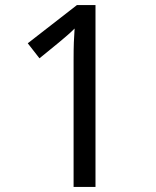

<svg xmlns="http://www.w3.org/2000/svg" viewBox="-20 -734 612 754"><path d="M355 0H269V-499Q269 -542 270 -568Q271 -594 273 -622Q257 -606 244 -595Q231 -584 211 -567L135 -505L89 -564L282 -714H355Z"/></svg>

Font: Noto Serif Ottoman Siyaq
Style: Regular
Weight: 400
Designer: Sérgio Martins
Version: Version 1.005; ttfautohint (v1.8.4.7-5d5b)